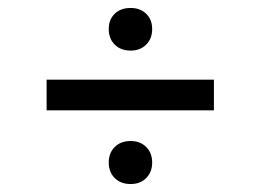

<svg xmlns="http://www.w3.org/2000/svg" viewBox="-20 -591 654 482"><path d="M253 -518Q253 -542 268 -556.5Q283 -571 308 -571Q332 -571 347 -556.5Q362 -542 362 -518Q362 -494 347 -479Q332 -464 308 -464Q283 -464 268 -479Q253 -494 253 -518ZM253 -183Q253 -207 268 -222Q283 -237 308 -237Q332 -237 347 -222Q362 -207 362 -183Q362 -159 347 -144Q332 -129 308 -129Q283 -129 268 -144Q253 -159 253 -183ZM517 -314H97V-391H517Z"/></svg>

Font: Tilda Sans Medium
Style: Regular
Weight: 500
Designer: ParaType Ltd
Foundry: ParaType Ltd
Version: Version 1.009